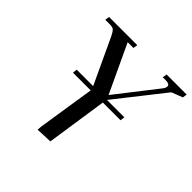

<svg xmlns="http://www.w3.org/2000/svg" viewBox="-177 -869 1041 1041"><g transform="rotate(45 343.0 -349.0)"><path d="M86.9 -676.8 90.8 -702.1H307.1L303.2 -676.8H258.8L388.2 -400.9L571.8 -636.2Q581.1 -649.4 581.1 -659.2Q581.1 -676.8 548.8 -676.8H527.8L532.2 -702.1H686L682.1 -676.8L618.2 -651.9L400.9 -376H534.2L530.8 -350.1H395L342.8 0L249 3.9L251 -22L301.8 -350.1H166L168.9 -376H294.9L172.9 -637.2Q161.6 -660.2 152.6 -668.5Q143.6 -676.8 122.1 -676.8Z"/></g></svg>

Font: Dihjauti
Style: Bold Italic
Weight: 700
Italic angle: -9°
Designer: T. Christopher White
Version: Version 3.0.0